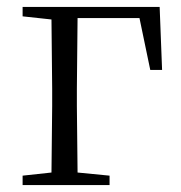

<svg xmlns="http://www.w3.org/2000/svg" viewBox="-20 -532 520 552"><path d="M45 -485 128 -476 130 -277V-227L128 -36L45 -27V0H295V-27L203 -36L201 -227V-277L203 -480H381L412 -331H446L439 -512H45Z"/></svg>

Font: Noto Serif CJK HK Light
Style: Regular
Weight: 300
Designer: Ryoko NISHIZUKA 西塚涼子 (kana & ideographs); Frank Grießhammer (Latin, Greek & Cyrillic); Wenlong ZHANG 张文龙 (bopomofo); San
Foundry: Adobe
Version: Version 2.001;hotconv 1.1.0;makeotfexe 2.6.0